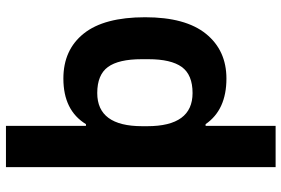

<svg xmlns="http://www.w3.org/2000/svg" viewBox="-171 -601 950 648"><g transform="rotate(-90 304.0 -277.0)"><path d="M64 178.2V-731.9H203.1V-461.9H209Q255.4 -538.1 362.8 -538.1Q460 -538.1 514.9 -469.2Q569.8 -400.4 569.8 -262.2Q569.8 -126 513.9 -56.9Q458 12.2 362.8 12.2Q257.3 12.2 209 -58.1H203.1V178.2ZM314 -102.1Q375.5 -102.1 401.9 -138.4Q428.2 -174.8 428.2 -251V-273.9Q428.2 -351.6 401.9 -387.7Q375.5 -423.8 314 -423.8Q202.1 -423.8 202.1 -272V-254.9Q202.1 -102.1 314 -102.1Z"/></g></svg>

Font: Archivo
Style: Bold
Weight: 700
Designer: Hector Gatti
Foundry: Omnibus-Type
Version: Version 2.001